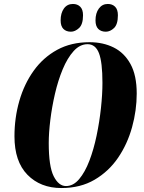

<svg xmlns="http://www.w3.org/2000/svg" viewBox="-20 -938 725 969"><path d="M290 11Q184 11 118.5 -56Q53 -123 53 -250Q53 -343 77.5 -428.5Q102 -514 150 -581Q198 -648 268.5 -686.5Q339 -725 432 -725Q500 -725 553.5 -698.5Q607 -672 638.5 -615Q670 -558 670 -466Q670 -381 646.5 -296Q623 -211 576 -142Q529 -73 457.5 -31Q386 11 290 11ZM313 1Q350 1 379.5 -34Q409 -69 431 -126.5Q453 -184 467.5 -253.5Q482 -323 489.5 -392.5Q497 -462 497 -520Q497 -624 479.5 -669.5Q462 -715 422 -715Q383 -715 351.5 -680Q320 -645 296.5 -588.5Q273 -532 257.5 -465Q242 -398 234 -332.5Q226 -267 226 -216Q226 -98 251 -48.5Q276 1 313 1ZM514 -778Q490 -778 476 -792Q462 -806 462 -835Q462 -872 479 -895Q496 -918 524 -918Q547 -918 561 -904Q575 -890 575 -861Q575 -815 555.5 -796.5Q536 -778 514 -778ZM338 -778Q314 -778 300 -792Q286 -806 286 -835Q286 -872 302.5 -895Q319 -918 348 -918Q371 -918 385 -904Q399 -890 399 -861Q399 -815 379 -796.5Q359 -778 338 -778Z"/></svg>

Font: Noto Serif Display ExtraCondensed Black
Style: Italic
Weight: 900
Width: 2
Italic angle: -12°
Designer: Monotype Design Team
Foundry: Monotype Imaging Inc.
Version: Version 2.009